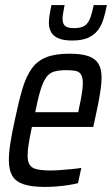

<svg xmlns="http://www.w3.org/2000/svg" viewBox="-20 -730 442 758"><path d="M157 8Q105 8 73.5 -2.5Q42 -13 28.5 -36Q15 -59 15 -98Q15 -127 21 -165.5Q27 -204 38 -254Q53 -326 67.5 -376Q82 -426 104 -457.5Q126 -489 161.5 -503.5Q197 -518 254 -518Q301 -518 328.5 -508.5Q356 -499 368.5 -478.5Q381 -458 381 -424Q381 -405 377.5 -379Q374 -353 368 -322Q362 -291 354 -255L348 -229H106Q98 -191 93.5 -163.5Q89 -136 89 -116Q89 -92 97.5 -79Q106 -66 126.5 -61.5Q147 -57 180 -57Q196 -57 216.5 -58.5Q237 -60 259 -62Q281 -64 301 -67L288 -7Q273 -3 251 0.5Q229 4 204.5 6Q180 8 157 8ZM119 -287H289L292 -303Q298 -330 302.5 -356.5Q307 -383 307 -402Q307 -424 300 -435.5Q293 -447 279 -450Q265 -453 243 -453Q213 -453 194 -447.5Q175 -442 162.5 -424.5Q150 -407 140 -374.5Q130 -342 119 -287ZM265 -570Q230 -570 210 -579Q190 -588 181.5 -603.5Q173 -619 173 -641Q173 -655 176 -673Q179 -691 183 -710H235Q232 -693 229.5 -679.5Q227 -666 227 -655Q227 -637 236.5 -628Q246 -619 272 -619Q301 -619 315 -629Q329 -639 336.5 -659.5Q344 -680 350 -710H402Q396 -679 388 -653.5Q380 -628 365.5 -609.5Q351 -591 327 -580.5Q303 -570 265 -570Z"/></svg>

Font: Saira Condensed
Style: Italic
Weight: 400
Width: 3
Italic angle: -12°
Designer: Hector Gatti with collaboration of the Omnibus-Type team
Foundry: Omnibus-Type
Version: Version 1.100